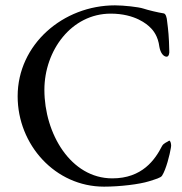

<svg xmlns="http://www.w3.org/2000/svg" viewBox="-20 -683 680 718"><path d="M586 -137C560 -86 512 -16 400 -16C244 -16 146 -184 146 -347C146 -494 247 -632 394 -632C486 -632 531 -591 541 -581C553 -570 571 -548 576 -508C580 -485 591 -472 602 -471C612 -470 614 -485 613 -494C612 -546 609 -572 605 -603C604 -617 600 -632 592 -633C572 -636 534 -645 516 -651C498 -657 442 -663 410 -663C216 -663 46 -517 46 -323C46 -141 187 15 369 15C429 15 502 6 537 -5C562 -13 581 -18 586 -26C601 -49 615 -105 619 -130C619 -132 620 -135 620 -138C620 -147 617 -157 613 -157C612 -157 612 -157 611 -156C606 -152 592 -148 586 -137Z"/></svg>

Font: EB Garamond 12
Style: Regular
Weight: 400
Version: Version 0.016+